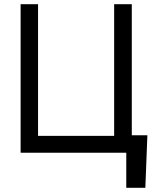

<svg xmlns="http://www.w3.org/2000/svg" viewBox="-20 -727 755 914"><path d="M671.9 167H581.1V0H78.1V-707H161.1V-80.1H523.4V-707H607.4V-83H681.6Z"/></svg>

Font: WEMIX Pretendard
Style: Regular
Weight: 400
Designer: Base glyphs from Inter by Rasmus Andersson; Hangeul glyphs from Noto Sans CJK(Source Han Sans) by Jang Soo-young and Kan
Foundry: Kil Hyung-jin
Version: Version 1.000